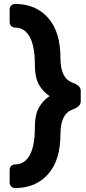

<svg xmlns="http://www.w3.org/2000/svg" viewBox="-20 -796 438 975"><path d="M37 47C31.7 52.3 29 58.7 29 66V132C29 139.3 31.7 145.7 37 151C42.3 156.3 48.7 159 56 159C126.7 159 182.8 135.3 224.5 88C266.2 40.7 287 -26.7 287 -114C287 -181.3 306 -222.7 344 -238L361 -245C380.3 -253.7 390 -266 390 -282V-334C390 -350 380.3 -362.3 361 -371L344 -378C306 -393.3 287 -434.7 287 -502C287 -590 266.2 -657.7 224.5 -705C182.8 -752.3 126.7 -776 56 -776C48.7 -776 42.3 -773.3 37 -768C31.7 -762.7 29 -756.3 29 -749V-683C29 -675.7 31.7 -669.3 37 -664C42.3 -658.7 48.7 -656 56 -656C88.7 -656 113.7 -640.2 131 -608.5C148.3 -576.8 157 -530.3 157 -469C157 -425 163.8 -390.8 177.5 -366.5C191.2 -342.2 209.3 -322.7 232 -308C209.3 -293.3 191.2 -273.8 177.5 -249.5C163.8 -225.2 157 -191 157 -147C157 -85.7 148.3 -39.3 131 -8C113.7 23.3 88.7 39 56 39C48.7 39 42.3 41.7 37 47Z"/></svg>

Font: Rubik
Style: Regular
Weight: 500
Designer: Hubert & Fischer
Foundry: Hubert & Fischer
Version: Version 1.100